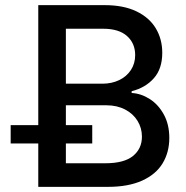

<svg xmlns="http://www.w3.org/2000/svg" viewBox="-20 -727 722 747"><path d="M128.9 -168.9H21.5V-240.2H128.9V-707H387.7Q460.4 -707 510.7 -682.9Q561 -658.7 586.2 -616.7Q611.3 -574.7 611.3 -521.5Q611.3 -459.5 578.6 -422.6Q545.9 -385.7 492.2 -372.1V-365.2Q528.8 -363.3 562.5 -341.8Q596.2 -320.3 617.4 -281.5Q638.7 -242.7 638.7 -190.4Q638.7 -134.8 612.8 -91.8Q586.9 -48.8 533.2 -24.4Q479.5 0 399.4 0H128.9ZM532.2 -195.3Q532.2 -229 515.1 -256.8Q498 -284.7 466.6 -301Q435.1 -317.4 393.6 -317.4H236.3V-240.2H338.9V-168.9H236.3V-91.8H389.6Q462.4 -91.8 497.3 -120.1Q532.2 -148.4 532.2 -195.3ZM505.9 -512.7Q505.9 -558.6 474.1 -586.9Q442.4 -615.2 380.9 -615.2H236.3V-401.4H378.9Q414.6 -401.4 443.6 -415.3Q472.7 -429.2 489.3 -454.6Q505.9 -480 505.9 -512.7Z"/></svg>

Font: Pretendard JP Medium
Style: Regular
Weight: 500
Designer: Base glyphs from Inter by Rasmus Andersson; Hangeul glyphs from Noto Sans CJK(Source Han Sans) by Jang Soo-young and Kan
Foundry: Kil Hyung-jin
Version: Version 1.309